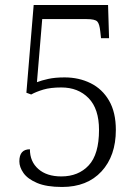

<svg xmlns="http://www.w3.org/2000/svg" viewBox="-20 -734 553 764"><path d="M227 10Q165 10 127.5 -6Q90 -22 73.5 -45.5Q57 -69 57 -92Q57 -140 99 -140Q99 -91 132.5 -61.5Q166 -32 224 -32Q292 -32 333 -76Q374 -120 374 -217Q374 -301 332.5 -343.5Q291 -386 224 -386Q181 -386 152.5 -377.5Q124 -369 104 -358L85 -365L114 -714H410L414 -582H382L379 -609Q376 -639 367 -648.5Q358 -658 325 -658H148L127 -407Q145 -414 172 -420Q199 -426 237 -426Q294 -426 340.5 -403Q387 -380 414 -333.5Q441 -287 441 -217Q441 -114 384 -52Q327 10 227 10Z"/></svg>

Font: Noto Serif Hebrew SemiCondensed Light
Style: Regular
Weight: 300
Width: 4
Designer: Monotype Design Team
Foundry: Monotype Imaging Inc.
Version: Version 2.004; ttfautohint (v1.8.4.7-5d5b)